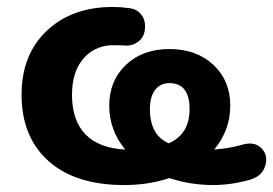

<svg xmlns="http://www.w3.org/2000/svg" viewBox="-20 -521 786 552"><path d="M337 11Q197 11 119.5 -58Q42 -127 42 -249Q42 -364 114.5 -432.5Q187 -501 304 -501Q327 -501 348 -498Q372 -496 385 -480.5Q398 -465 397 -442Q396 -416 379 -402.5Q362 -389 341 -390Q334 -391 299 -391Q249 -388 218 -350.5Q187 -313 187 -248Q187 -175 225.5 -135Q264 -95 340 -91Q294 -147 294 -217Q294 -289 342 -334.5Q390 -380 467 -380Q545 -380 593.5 -334.5Q642 -289 642 -217Q642 -147 596 -91Q642 -95 673 -104Q711 -116 731.5 -95Q752 -74 742.5 -44Q733 -14 698 -4Q644 11 593 11Q527 11 467 -9Q407 11 337 11ZM411 -207Q411 -133 465 -109Q525 -135 525 -207Q525 -282 467 -282Q441 -282 426 -262.5Q411 -243 411 -207Z"/></svg>

Font: Nunito ExtraBold
Style: Regular
Weight: 800
Designer: Vernon Adams
Foundry: Vernon Adams
Version: Version 3.602